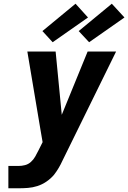

<svg xmlns="http://www.w3.org/2000/svg" viewBox="-20 -1012 689 1032"><path d="M25 0V-120H80Q97 -120 114.5 -124.5Q132 -129 146 -141.5Q160 -154 169 -170Q178 -186 186 -202L209 -248L198 -312L127 -735H279L312 -395L451 -735H604L316 -149Q307 -129 295.5 -109.5Q284 -90 270 -72Q252 -51 229 -35.5Q206 -20 181 -12Q156 -4 130.5 -2Q105 0 80 0ZM459 -785 403 -845 581 -992 649 -918ZM263 -785 208 -845 386 -992 453 -918Z"/></svg>

Font: Iosevka SS04 Heavy Extended
Style: Italic
Weight: 900
Width: 7
Italic angle: -9°
Monospace: yes
Designer: Belleve Invis
Foundry: Belleve Invis
Version: Version 19.0.0; ttfautohint (v1.8.4)